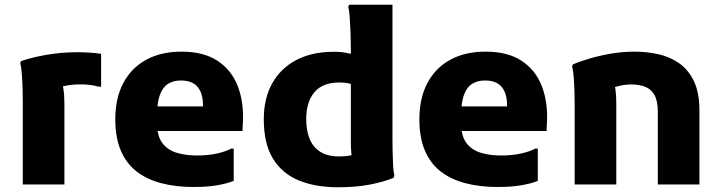

<svg xmlns="http://www.w3.org/2000/svg" viewBox="-20 -780 3050 812"><path d="M76.4 0V-352.4Q76.4 -372.4 75.5 -403.7Q74.7 -435 72.5 -465.3Q70.3 -495.6 65.6 -513.6L69 -521.6Q97.8 -531.6 134.5 -540Q171.3 -548.4 215.7 -553.8Q260.2 -559.2 312.8 -559.2Q327.7 -559.2 353.2 -557.9Q378.7 -556.5 407.6 -552.4V-413.6H396.8Q380.3 -418.4 360.6 -420.8Q340.8 -423.2 321.6 -423.2Q288.5 -423.2 259.8 -417.8Q231 -412.5 210.9 -403.3L235.2 -441.6Q252.4 -418.4 252.4 -340V0Z M798.4 10.8Q724.5 10.8 663.5 -4.9Q602.4 -20.6 558.6 -54.1Q514.8 -87.7 491.2 -142.6Q467.6 -197.6 467.6 -275.4Q467.6 -365.3 501.9 -429.5Q536.2 -493.7 599 -527.7Q661.8 -561.6 747.6 -561.6Q841.2 -561.6 900.1 -522.8Q959 -484 985.3 -416.2Q1011.6 -348.4 1007.2 -262.4L1005.5 -226H576.4V-330H838.4V-335.2Q838.4 -385 815.7 -412.3Q793 -439.6 744.8 -439.6Q714 -439.6 691.3 -425.8Q668.6 -412 656.4 -379.5Q644.2 -347 644.2 -291.2V-258.6Q644.2 -206.1 665.6 -176.5Q687 -146.8 725.1 -134.6Q763.1 -122.4 813.6 -122.4Q860.4 -122.4 898.5 -131Q936.6 -139.6 957.6 -151.6H968.4V-15Q938.1 -3 896.7 3.9Q855.2 10.8 798.4 10.8Z M1409.2 12Q1313.6 12 1243.1 -17.2Q1172.5 -46.5 1134 -109.8Q1095.6 -173.1 1095.6 -275.4Q1095.6 -363.7 1131.2 -427.4Q1166.9 -491.1 1232.2 -525.7Q1297.6 -560.2 1386.4 -560.9Q1424.2 -561.6 1451.3 -555.2Q1478.5 -548.8 1488.5 -545L1487.3 -417.4Q1473.5 -422.4 1456.7 -426.8Q1439.9 -431.2 1416.2 -431.2Q1343.7 -431.2 1309.4 -389.7Q1275 -348.2 1275 -275.4Q1275 -228.9 1289.1 -193.6Q1303.2 -158.2 1334 -138.3Q1364.7 -118.4 1414.4 -118.4Q1441.7 -118.4 1459.7 -122.1Q1477.7 -125.8 1490.6 -130.9L1478.8 -87.5Q1468.5 -105.2 1466.1 -129.4Q1463.8 -153.6 1463.8 -182.8V-574.7Q1463.8 -601 1462.6 -636.5Q1461.4 -672 1459.2 -704.4Q1457 -736.8 1453 -752L1456.4 -760H1639.8V-194.4Q1639.8 -174.4 1640.3 -143.8Q1640.8 -113.2 1642.3 -83.6Q1643.8 -54 1647.8 -36L1644.4 -28Q1602.4 -10.6 1543.8 0.7Q1485.1 12 1409.2 12Z M2084.4 10.8Q2010.5 10.8 1949.5 -4.9Q1888.4 -20.6 1844.6 -54.1Q1800.8 -87.7 1777.2 -142.6Q1753.6 -197.6 1753.6 -275.4Q1753.6 -365.3 1787.9 -429.5Q1822.2 -493.7 1885 -527.7Q1947.8 -561.6 2033.6 -561.6Q2127.2 -561.6 2186.1 -522.8Q2245 -484 2271.3 -416.2Q2297.6 -348.4 2293.2 -262.4L2291.5 -226H1862.4V-330H2124.4V-335.2Q2124.4 -385 2101.7 -412.3Q2079 -439.6 2030.8 -439.6Q2000 -439.6 1977.3 -425.8Q1954.6 -412 1942.4 -379.5Q1930.2 -347 1930.2 -291.2V-258.6Q1930.2 -206.1 1951.6 -176.5Q1973 -146.8 2011.1 -134.6Q2049.1 -122.4 2099.6 -122.4Q2146.4 -122.4 2184.5 -131Q2222.6 -139.6 2243.6 -151.6H2254.4V-15Q2224.1 -3 2182.7 3.9Q2141.2 10.8 2084.4 10.8Z M2410.4 0V-338.4Q2410.4 -358.4 2409.5 -389.7Q2408.7 -421 2406.5 -451.3Q2404.3 -481.6 2399.6 -499.6L2403 -507.6Q2436 -521.8 2478.4 -533.9Q2520.9 -546.1 2568.2 -553.9Q2615.5 -561.6 2663 -561.6Q2715.1 -561.6 2764.1 -550.8Q2813 -539.9 2852.5 -512.4Q2891.9 -484.8 2915 -436.1Q2938 -387.5 2938 -311.6V0H2762V-306.4Q2762 -352.8 2747.9 -378.1Q2733.8 -403.5 2708.3 -413.1Q2682.8 -422.8 2649.6 -422.8Q2621.1 -422.8 2595.1 -415.8Q2569.1 -408.8 2548.4 -401.6L2572.8 -441.5Q2579.6 -425.8 2583 -401.2Q2586.4 -376.6 2586.4 -340V0Z"/></svg>

Font: Kufam
Style: Regular
Weight: 400
Designer: Wael Morcos, Artur Schmal
Foundry: Original Type
Version: Version 1.301; ttfautohint (v1.8.3)